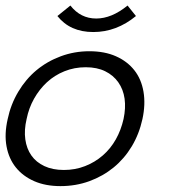

<svg xmlns="http://www.w3.org/2000/svg" viewBox="-37 -647 603 679"><path d="M466.8 -226.1Q455.1 -172.9 429 -129.4Q402.8 -85.9 365 -54.9Q327.1 -23.9 279.1 -6.3Q231 11.2 176.8 11.2Q124 11.2 84 -6.3Q43.9 -23.9 19 -54.9Q-5.9 -85.9 -13.9 -129.4Q-22 -172.9 -9.8 -226.1Q1 -277.8 27.6 -322.5Q54.2 -367.2 92 -398.7Q129.9 -430.2 178 -448Q226.1 -465.8 278.8 -465.8Q333 -465.8 373 -448Q413.1 -430.2 438 -398.7Q462.9 -367.2 470.5 -322.5Q478 -277.8 466.8 -226.1ZM399.9 -226.1Q408.2 -265.1 403.6 -298.1Q398.9 -331.1 381.3 -356Q363.8 -380.9 335 -395Q306.2 -409.2 266.1 -409.2Q226.1 -409.2 190.9 -395Q155.8 -380.9 128.9 -356Q102.1 -331.1 83.5 -298.1Q64.9 -265.1 57.1 -226.1Q47.9 -187 52.5 -154.1Q57.1 -121.1 74 -97.2Q90.8 -73.2 119.9 -59.6Q148.9 -45.9 189 -45.9Q229 -45.9 263.9 -59.6Q298.8 -73.2 326.4 -97.2Q354 -121.1 372.6 -154.1Q391.1 -187 399.9 -226.1ZM443.8 -590.3Q375 -533.7 293 -533.7Q210.9 -533.7 166 -590.3L211.9 -627.4Q248 -581.5 303.2 -581.5Q357.9 -581.5 414.1 -627.4Z"/></svg>

Font: Anonymous Pro
Style: Italic
Weight: 400
Italic angle: -12°
Monospace: yes
Designer: Mark Simonson
Version: Version 1.003